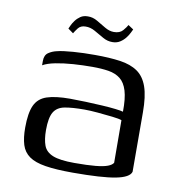

<svg xmlns="http://www.w3.org/2000/svg" viewBox="-66 -592 615 659"><g transform="rotate(10 241.5 -262.5)"><path d="M229.9 6.7Q171.2 6.7 134.4 0.7Q97.5 -5.2 77.5 -19.5Q57.6 -33.7 50.1 -57.7Q42.6 -81.7 42.6 -117.2Q42.6 -168.2 54.9 -195.1Q67.3 -222 96.9 -231.8Q126.6 -241.7 177.2 -241.7Q202.4 -241.7 231.7 -240.6Q261 -239.5 288.7 -237.9Q316.4 -236.3 336.6 -233.9Q356.8 -231.5 363.6 -229.3Q364.3 -275.2 356.1 -302.1Q347.9 -328.9 331.4 -341.8Q314.8 -354.8 290.2 -358.8Q265.5 -362.7 234.1 -362.7Q200.5 -362.7 167.1 -360.4Q133.7 -358 106 -352.6Q78.3 -347.1 62.6 -338V-353Q62.6 -373.6 75.5 -382.3Q88.3 -391 103.7 -394.3Q123 -399.3 159.7 -402Q196.3 -404.7 235.6 -404.5Q286.6 -404.5 323.5 -399.2Q360.5 -393.9 384.4 -377.4Q408.3 -360.9 419.9 -327.8Q431.5 -294.8 431.5 -238.5L432 -31.9Q426.1 -11.7 378.9 -2.5Q331.7 6.7 229.9 6.7ZM229.7 -27.1Q276.1 -27.1 303.5 -29.8Q331 -32.5 345.3 -38Q359.5 -43.4 364.3 -51.4L363.6 -199.7Q354.8 -203.2 330.5 -206Q306.2 -208.9 279.1 -211.2Q252 -213.6 232.6 -213.6Q190 -213.6 163.7 -208.6Q137.4 -203.6 125.9 -184Q114.4 -164.3 114.4 -121.6Q114.4 -89 122.2 -68Q130 -46.9 154.7 -37Q179.4 -27.1 229.7 -27.1ZM286.5 -458.3Q268.9 -458 252.7 -467.3Q236.6 -476.6 220 -486Q203.5 -495.4 186.7 -494.9Q169.7 -494.9 160.9 -483.4Q152.1 -471.8 148.1 -464.6L129.7 -477.8Q131.2 -480.8 134.8 -489.1Q138.5 -497.4 145.6 -507Q152.8 -516.7 163.1 -523.7Q173.4 -530.6 188.2 -530.6Q205.7 -531.1 221.9 -521.5Q238.1 -511.8 253.9 -502.6Q269.6 -493.3 285.2 -493.3Q306 -493.3 316.5 -505.7Q327 -518.1 330.8 -525.6L349.2 -513.4Q347.7 -510.5 343.6 -501.8Q339.5 -493.1 331.8 -483Q324.1 -472.9 312.8 -465.6Q301.5 -458.3 286.5 -458.3Z"/></g></svg>

Font: Genos Thin
Style: Regular
Weight: 100
Designer: Robert E. Leuschke
Foundry: Robert E. Leuschke
Version: Version 1.010